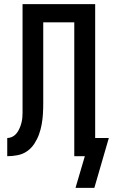

<svg xmlns="http://www.w3.org/2000/svg" viewBox="-20 -755 546 928"><path d="M436 153H345L390 0H339V-647H189V-306Q189 -280 189 -255Q189 -230 187.5 -204.5Q186 -179 181.5 -154Q177 -129 168.5 -105.5Q160 -82 146 -60.5Q132 -39 111.5 -24.5Q91 -10 65.5 -5Q40 0 15 0V-88Q26 -88 36.5 -92.5Q47 -97 55 -105Q63 -113 68.5 -123Q74 -133 78 -143.5Q82 -154 84.5 -165Q87 -176 88 -187Q89 -198 89 -209.5Q89 -221 89 -232V-735H440V-88H506Z"/></svg>

Font: Iosevka SS18 Semibold
Style: Regular
Weight: 600
Monospace: yes
Designer: Belleve Invis
Foundry: Belleve Invis
Version: Version 25.1.1; ttfautohint (v1.8.4)